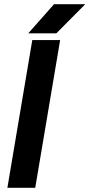

<svg xmlns="http://www.w3.org/2000/svg" viewBox="-20 -890 424 910"><path d="M15 0 133 -700H265L147 0ZM114 -732 236 -870H384L247 -732Z"/></svg>

Font: Figtree Light
Style: Bold Italic
Weight: 700
Italic angle: -9.5°
Version: Version 2.000